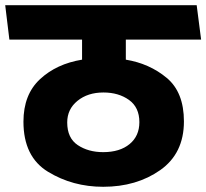

<svg xmlns="http://www.w3.org/2000/svg" viewBox="-31 -700 792 737"><path d="M59 -233Q59 -337 122.5 -396Q186 -455 284 -471V-548H5L-11 -680H724L741 -548H452V-471Q543 -456 609 -401Q675 -346 675 -234Q675 -111 584 -47Q493 17 365 17Q248 17 153.5 -40.5Q59 -98 59 -233ZM504 -231Q504 -288 464 -316.5Q424 -345 366 -345Q306 -345 266.5 -313Q227 -281 227 -230Q227 -170 267.5 -143Q308 -116 365 -116Q429 -116 466.5 -147Q504 -178 504 -231Z"/></svg>

Font: Palanquin Dark SemiBold
Style: Regular
Weight: 600
Designer: Pria Ravichandran
Version: Version 1.001